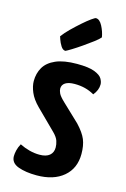

<svg xmlns="http://www.w3.org/2000/svg" viewBox="-114 -780 555 845"><g transform="rotate(15 163.5 -358.0)"><path d="M141 10Q91 10 57 -2.5Q23 -15 23 -46Q23 -57 26.5 -72.5Q30 -88 39 -104Q61 -93 84 -87Q107 -81 130 -81Q160 -81 175.5 -94Q191 -107 191 -130Q191 -144 186 -159.5Q181 -175 163 -193L73 -282Q45 -310 33.5 -337.5Q22 -365 22 -388Q22 -423 38 -450.5Q54 -478 90.5 -494Q127 -510 187 -510Q241 -510 267.5 -499.5Q294 -489 302 -475Q310 -461 310 -449Q310 -423 290 -399Q269 -411 247 -416.5Q225 -422 200 -422Q172 -422 157.5 -412.5Q143 -403 143 -386Q143 -377 148.5 -365Q154 -353 175 -333L255 -257Q286 -224 297 -197Q308 -170 308 -132Q308 -66 263 -28Q218 10 141 10ZM122 -552Q110 -552 101 -566.5Q92 -581 87.5 -594.5Q83 -608 83 -608Q97 -627 117.5 -647Q138 -667 159 -685.5Q180 -704 195.5 -715Q211 -726 215 -726Q232 -726 245 -701Q258 -676 262 -651Q254 -641 234 -626Q214 -611 191 -595Q168 -579 148.5 -567Q129 -555 122 -552Z"/></g></svg>

Font: Yanone Kaffeesatz SemiBold
Style: Regular
Weight: 600
Designer: Yanone (Cyrillic: Daniel Pouzeot, Huerta Tipografica, and Cyreal)
Foundry: Yanone
Version: Version 2.003